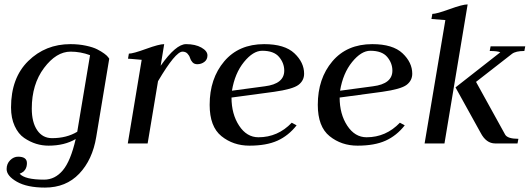

<svg xmlns="http://www.w3.org/2000/svg" viewBox="-20 -650 2402 870"><path d="M102 89Q102 125 69 137Q92 164 180 164Q229 164 264.5 122Q300 80 323 -20Q272 10 200 10Q171 10 143.5 1.5Q116 -7 89.5 -25Q63 -43 46.5 -79Q30 -115 30 -163Q30 -297 108 -373.5Q186 -450 299 -450Q337 -450 369.5 -443Q402 -436 420.5 -426.5Q439 -417 452 -407.5Q465 -398 470 -391L475 -384L416 -29Q399 74 339 137Q279 200 184 200Q103 200 56.5 173.5Q10 147 10 116Q10 92 26 76Q42 60 62 60Q102 60 102 89ZM330 -53 388 -400Q345 -416 300 -416Q235 -416 179.5 -342Q124 -268 124 -158Q124 -96 148.5 -60Q173 -24 216 -24Q282 -24 330 -53Z M874 -359Q860 -359 852 -368Q844 -377 841 -387.5Q838 -398 829.5 -407Q821 -416 807 -416Q775 -416 696 -282L649 0H559L622 -379Q613 -380 599 -381Q585 -382 576 -383Q567 -384 560 -384L564 -407Q583 -407 642 -428.5Q701 -450 724 -450L708 -352Q777 -450 823 -450Q865 -450 892.5 -434.5Q920 -419 920 -399Q920 -380 906 -369.5Q892 -359 874 -359Z M1358 -316Q1358 -285 1332.5 -265.5Q1307 -246 1222 -234L1029 -208Q1029 -133 1063.5 -80.5Q1098 -28 1151 -28Q1239 -28 1302 -94L1324 -82Q1287 -35 1237 -12.5Q1187 10 1110 10Q1037 10 983.5 -33Q930 -76 930 -175Q930 -294 996 -372Q1062 -450 1177 -450Q1270 -450 1314 -408.5Q1358 -367 1358 -316ZM1031 -239 1180 -259Q1268 -270 1268 -330Q1268 -364 1244.5 -392Q1221 -420 1168 -420Q1127 -420 1085.5 -369Q1044 -318 1031 -239Z M1848 -316Q1848 -285 1822.5 -265.5Q1797 -246 1712 -234L1519 -208Q1519 -133 1553.5 -80.5Q1588 -28 1641 -28Q1729 -28 1792 -94L1814 -82Q1777 -35 1727 -12.5Q1677 10 1600 10Q1527 10 1473.5 -33Q1420 -76 1420 -175Q1420 -294 1486 -372Q1552 -450 1667 -450Q1760 -450 1804 -408.5Q1848 -367 1848 -316ZM1521 -239 1670 -259Q1758 -270 1758 -330Q1758 -364 1734.5 -392Q1711 -420 1658 -420Q1617 -420 1575.5 -369Q1534 -318 1521 -239Z M2360 -440 2356 -419Q2317 -419 2300 -406L2137 -279L2269 -40Q2280 -21 2329 -21L2325 0H2224Q2183 0 2158 -48L2044 -254L2247 -413Q2234 -419 2199 -419L2203 -440ZM1998 -559Q1936 -564 1935 -564L1939 -587Q1958 -587 2017 -608.5Q2076 -630 2099 -630L1994 0H1904Z"/></svg>

Font: Judson
Style: Italic
Weight: 400
Italic angle: -9.5°
Version: Version 20110429